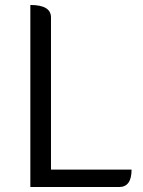

<svg xmlns="http://www.w3.org/2000/svg" viewBox="-20 -752 576 772"><path d="M102 0V-732Q185 -732 185 -682V-70H509Q509 0 459 0Z"/></svg>

Font: Swei Half Moon CJK TC
Style: DemiLight
Weight: 350
Version: Version 2.125